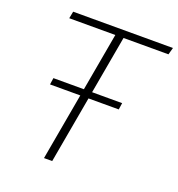

<svg xmlns="http://www.w3.org/2000/svg" viewBox="-129 -817 858 924"><g transform="rotate(20 300.0 -355.0)"><path d="M600 -710 590 -674H360L240 0H198L318 -674H82L89 -710ZM104 -343 109 -377H461L456 -343Z"/></g></svg>

Font: Livvic ExtraLight
Style: Italic
Weight: 275
Italic angle: -10°
Designer: Jacques Le Bailly, Baron von Fonthausen
Version: Version 1.001; ttfautohint (v1.8.2)